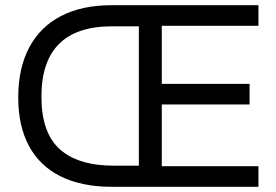

<svg xmlns="http://www.w3.org/2000/svg" viewBox="-20 -717 1059 737"><path d="M50 -343Q50 -455 92 -534.5Q134 -614 214.2 -655.5Q294.5 -697 408 -697H972V-618H601V-395H938V-316H601V-79H972V0H409Q293.5 0 213.2 -39.8Q133 -79.5 91.5 -156.2Q50 -233 50 -343ZM418 -81H513V-616H410Q139 -616 139 -346Q139 -207.5 209.5 -144.2Q280 -81 418 -81Z"/></svg>

Font: HK Grotesk
Style: Regular
Weight: 400
Designer: Alfredo Marco Pradil
Foundry: Hanken Design Co.
Version: Version 3.001